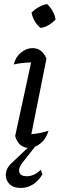

<svg xmlns="http://www.w3.org/2000/svg" viewBox="-20 -726 307 950"><path d="M220 -79Q209 -40 181 -17Q153 6 123 6Q99 6 81 -9Q63 -24 55 -53L134 -417Q86 -416 48 -407Q57 -444 84 -466Q111 -488 141 -488Q188 -488 210 -436L135 -62Q180 -66 220 -79ZM213 -706Q229 -691 240.5 -671Q252 -651 255 -630Q241 -614 221 -602Q201 -590 180 -588Q146 -617 136 -663Q151 -679 171 -690.5Q191 -702 213 -706ZM83 204Q44 204 24.5 182Q5 160 9.5 129.5Q14 99 46 73L144 -20H169L94 75Q70 104 75.5 125Q81 146 112 146Q149 146 182 114L190 136Q172 168 144 186Q116 204 83 204Z"/></svg>

Font: Piazzolla
Style: Italic
Weight: 400
Italic angle: -11.3°
Designer: Juan Pablo del Peral
Foundry: Huerta Tipografica
Version: Version 1.330